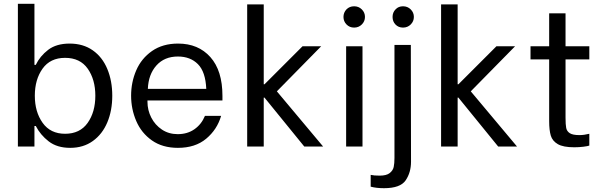

<svg xmlns="http://www.w3.org/2000/svg" viewBox="-20 -770 3169 1009"><path d="M74 -750H161V-429H168Q190 -475 233 -508Q276 -541 346 -541Q417 -541 467.5 -505.5Q518 -470 544 -407.5Q570 -345 570 -267Q570 -189 544 -127Q518 -65 468 -29Q418 7 349 7Q280 7 236 -27Q192 -61 168 -108H161V0H74ZM163 -267Q163 -182 204 -124.5Q245 -67 322 -67Q400 -67 440.5 -124Q481 -181 481 -267Q481 -352 441 -409Q401 -466 322 -466Q244 -466 203.5 -409Q163 -352 163 -267Z M669 -267Q669 -338 696 -400.5Q723 -463 779 -502Q835 -541 916 -541Q1022 -541 1085.5 -470Q1149 -399 1149 -266V-242H755V-235Q755 -191 775 -152Q795 -113 831 -89Q867 -65 914 -65Q965 -65 1002 -91Q1039 -117 1057 -161H1142Q1121 -89 1063.5 -41Q1006 7 915 7Q834 7 778.5 -32Q723 -71 696 -134Q669 -197 669 -267ZM1064 -303Q1060 -393 1020 -433Q980 -473 915 -473Q844 -473 802 -426Q760 -379 757 -303Z M1279 0V-747H1366V-327H1370L1570 -527H1668L1435 -290L1678 0H1579L1370 -257H1366V0Z M1799 -527H1885V0H1799ZM1801 -721Q1817 -737 1841 -737Q1865 -737 1881.5 -720.5Q1898 -704 1898 -681Q1898 -658 1881.5 -641.5Q1865 -625 1841 -625Q1817 -625 1801 -641.5Q1785 -658 1785 -681Q1785 -704 1801 -721Z M1928 211V149Q1945 153 1975 153Q2011 153 2028 139.5Q2045 126 2049 107.5Q2053 89 2053 60V-534H2139L2140 80Q2140 136 2112 177.5Q2084 219 1998 219Q1958 219 1928 211ZM2059 -721Q2074 -737 2098 -737Q2122 -737 2138.5 -720.5Q2155 -704 2155 -681Q2155 -658 2138.5 -641.5Q2122 -625 2098 -625Q2074 -625 2058.5 -641Q2043 -657 2043 -681Q2043 -705 2059 -721Z M2298 0V-747H2385V-327H2389L2589 -527H2687L2454 -290L2697 0H2598L2389 -257H2385V0Z M2768 -527H2866V-700H2952V-527H3077V-458H2952V-152Q2952 -115 2955.5 -97.5Q2959 -80 2974.5 -70Q2990 -60 3025 -60Q3049 -60 3077 -67V-5Q3070 -2 3046.5 1Q3023 4 2998 4Q2940 4 2911.5 -12.5Q2883 -29 2874.5 -57.5Q2866 -86 2866 -133V-458H2768Z"/></svg>

Font: Lopes Sans
Style: Regular
Weight: 400
Designer: Gabriel Lam, Diego Maldonado
Foundry: TypeRant, Foresti Design
Version: Version 4.000